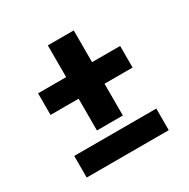

<svg xmlns="http://www.w3.org/2000/svg" viewBox="-128 -653 756 770"><g transform="rotate(-30 250.0 -268.5)"><path d="M190 -143V-290H60V-390H190V-537H310V-390H440V-290H310V-143ZM60 0V-100H440V0Z"/></g></svg>

Font: Iosevka Curly Slab Heavy
Style: Regular
Weight: 900
Monospace: yes
Designer: Belleve Invis
Foundry: Belleve Invis
Version: Version 22.1.2; ttfautohint (v1.8.4)